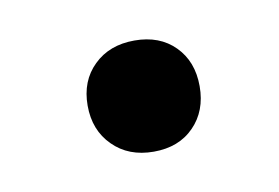

<svg xmlns="http://www.w3.org/2000/svg" viewBox="-32 -370 298 205"><g transform="rotate(-10 117.0 -267.0)"><path d="M60.7 -266.9Q60.7 -293.7 77.7 -310.2Q94.6 -326.8 121.9 -326.8Q149.2 -326.8 165.6 -310.2Q182.1 -293.6 182.1 -266.7Q182.1 -239.9 165.6 -223.1Q149.2 -206.3 121.9 -206.3Q94.6 -206.3 77.7 -223.3Q60.7 -240.2 60.7 -266.9Z"/></g></svg>

Font: SN Pro Thin
Style: Italic
Weight: 200
Italic angle: -9°
Designer: Tobias Whetton
Foundry: Supernotes
Version: Version 1.003;Glyphs 3.3 (3324)